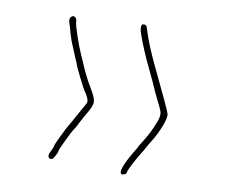

<svg xmlns="http://www.w3.org/2000/svg" viewBox="-83 -793 1166 987"><g transform="rotate(10 500.0 -299.5)"><path d="M215 -662Q221 -668 227 -668Q234 -668 239.5 -661Q245 -654 245 -644Q245 -629 263.5 -574Q282 -519 301 -476Q304 -470 308.5 -460Q313 -450 316 -442.5Q319 -435 321 -431Q346 -371 382 -312Q407 -270 406.5 -249Q406 -228 377 -181Q372 -174 352 -135Q334 -99 329 -94Q322 -85 296.5 -32Q271 21 271 28Q271 35 261 53.5Q251 72 247 73Q232 79 226.5 67.5Q221 56 231 39Q245 10 245 4Q245 -1 267 -47Q289 -93 300 -111Q310 -127 332 -168Q345 -192 365 -227Q373 -240 373.5 -246Q374 -252 370 -264Q363 -281 352 -296Q344 -306 315.5 -363.5Q287 -421 287 -426Q287 -428 274 -456Q266 -475 253 -507Q239 -541 239 -541Q237 -547 226 -582Q218 -614 213 -626Q204 -651 215 -662ZM578 -672Q578 -683 580.5 -686Q583 -689 591.5 -689Q600 -689 604 -683.5Q608 -678 614 -657Q635 -588 688 -478Q787 -273 790.5 -255.5Q794 -238 776.5 -192Q759 -146 732 -103Q718 -81 712 -69Q712 -68 702 -51Q676 -10 656 28.5Q636 67 636 77Q636 82 626.5 86.5Q617 91 611 89Q599 84 610 52Q621 20 652 -32Q672 -64 672 -67Q672 -69 690 -97Q712 -131 731 -173Q750 -215 753 -234Q756 -250 752 -263Q748 -276 727 -317Q698 -376 698 -379Q698 -381 660 -461Q612 -560 587 -632Q578 -655 578 -672Z"/></g></svg>

Font: sitelen luka ante tan jan Iwi
Style: Regular
Weight: 400
Designer: jan Iwi
Foundry: SP Font Maker - https://wasokeli.github.io/sp-font-maker
Version: Version 1.0